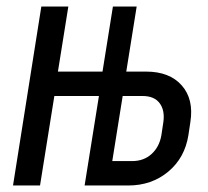

<svg xmlns="http://www.w3.org/2000/svg" viewBox="-20 -570 640 590"><path d="M20 0 107 -550H190L158 -350H295L327 -550H400L368 -350H429Q501 -350 538.5 -307.5Q576 -265 565 -195L559 -155Q548 -85 497 -42.5Q446 0 374 0H240L284 -275H147L103 0ZM325 -75H386Q422 -75 446 -97Q470 -119 476 -155L482 -195Q487 -231 470.5 -253Q454 -275 418 -275H357Z"/></svg>

Font: NKDuy Mono
Style: Italic
Weight: 400
Italic angle: -9°
Monospace: yes
Designer: NKDuy
Foundry: NKDuy
Version: Version 2.251; ttfautohint (v1.8.4.7-5d5b)